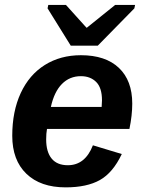

<svg xmlns="http://www.w3.org/2000/svg" viewBox="-20 -767 596 796"><path d="M174.8 -232.4Q171.4 -213.9 171.4 -189Q171.4 -137.2 194.1 -109.6Q216.8 -82 261.2 -82Q333 -82 365.2 -164.6L484.9 -128.4Q448.2 -50.8 394 -20.5Q339.8 9.8 252 9.8Q147.9 9.8 89.4 -46.6Q30.8 -103 30.8 -204.1Q30.8 -305.2 65.9 -381.1Q101.1 -457 165.8 -497.6Q230.5 -538.1 315.4 -538.1Q417.5 -538.1 472.9 -485.6Q528.3 -433.1 528.3 -337.4Q528.3 -289.1 516.6 -232.4ZM401.4 -323.7 402.8 -351.1Q402.8 -403.3 378.7 -427.2Q354.5 -451.2 315.4 -451.2Q268.6 -451.2 236.6 -418.7Q204.6 -386.2 190.9 -323.7ZM385.3 -577.6H273.4L177.2 -732.4L180.2 -746.6H253.4L338.4 -652.3H340.3L457.5 -746.6H540L537.1 -732.4Z"/></svg>

Font: Liberation Sans
Style: Bold Italic
Weight: 700
Italic angle: -12°
Designer: Steve Matteson
Foundry: Ascender Corporation
Version: Version 2.1.5